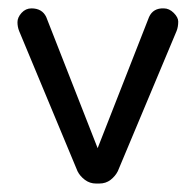

<svg xmlns="http://www.w3.org/2000/svg" viewBox="-20 -432 463 456"><path d="M334 -391.6Q343.8 -413.1 369.1 -412.1Q381.8 -412.1 392.6 -401.4Q403.3 -390.6 403.3 -380.9Q403.3 -368.2 399.4 -358.4L259.8 -25.4Q253.9 -13.7 242.7 -4.9Q231.4 3.9 215.8 3.9H208Q193.4 3.9 181.6 -4.9Q169.9 -13.7 164.1 -25.4L25.4 -358.4Q21.5 -368.2 21.5 -379.4Q21.5 -390.6 31.2 -401.4Q41 -412.1 54.7 -412.1Q80.1 -412.1 89.8 -391.6L211.9 -80.1Z"/></svg>

Font: NTR
Style: Regular
Weight: 400
Designer: Purushoth Kumar Guthula
Foundry: Silicon Andhra, USA.
Version: Version 1.0.5; ttfautohint (v1.2.25-373a) -l 7 -r 28 -G 50 -